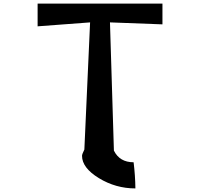

<svg xmlns="http://www.w3.org/2000/svg" viewBox="-20 -867 1117 1072"><path d="M887 -731 594 -742 616 -26Q648 39 726 39Q735 113 736 185Q626 185 532 127.5Q438 70 438 3Q438 -6 451 -32L483 -742L190 -720V-847H887Z"/></svg>

Font: OpenDyslexic
Style: Regular
Weight: 400
Designer: Abbie Gonzalez
Version: Version 0.920;hotconv 1.0.109;makeotfexe 2.5.65596